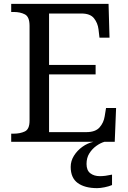

<svg xmlns="http://www.w3.org/2000/svg" viewBox="-20 -734 663 994"><path d="M38 0V-42H51Q84 -42 108.5 -53.5Q133 -65 133 -109V-600Q133 -647 109 -659.5Q85 -672 51 -672H38V-714H542L547 -539H495L490 -582Q486 -615 466.5 -639.5Q447 -664 402 -664H234V-398H475V-349H234V-50H427Q474 -50 495.5 -74.5Q517 -99 522 -132L529 -175H581L574 0ZM483 240Q419 240 382.5 213.5Q346 187 346 130Q346 99 363 72Q380 45 406.5 26Q433 7 464 0H521Q500 6 478.5 21.5Q457 37 442.5 60Q428 83 428 115Q428 148 447.5 163Q467 178 497 178Q511 178 526.5 176Q542 174 560 170V224Q544 231 521.5 235.5Q499 240 483 240Z"/></svg>

Font: Noto Serif Dogra
Style: Regular
Weight: 400
Designer: Ek Type
Foundry: Ek Type
Version: Version 1.005